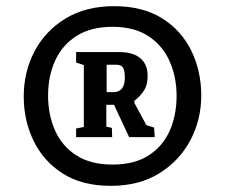

<svg xmlns="http://www.w3.org/2000/svg" viewBox="-20 -821 729 623"><path d="M350 -801Q443 -801 506 -761.5Q569 -722 601 -656Q633 -590 633 -511Q633 -433 598 -366.5Q563 -300 497.5 -259Q432 -218 339 -218Q246 -218 183.5 -258Q121 -298 89 -364Q57 -430 57 -508Q57 -587 91.5 -653.5Q126 -720 192 -760.5Q258 -801 350 -801ZM345 -734Q275 -734 228.5 -704.5Q182 -675 159 -624.5Q136 -574 136 -511Q136 -449 158.5 -398Q181 -347 227.5 -317Q274 -287 345 -287Q416 -287 462 -316.5Q508 -346 530.5 -396.5Q553 -447 553 -510Q553 -571 530.5 -622Q508 -673 462 -703.5Q416 -734 345 -734ZM368 -652Q412 -652 435.5 -632Q459 -612 459 -575Q459 -543 445 -524Q431 -505 416 -494V-487L455 -415L480 -407L482 -376H399L350 -481H325V-410L343 -406L344 -376H227V-404L252 -409V-610L227 -618V-652ZM357 -611H326V-522H348Q385 -522 385 -569Q385 -591 379.5 -601Q374 -611 357 -611Z"/></svg>

Font: Grenze Gotisch ExtraBold
Style: Regular
Weight: 800
Designer: Renata Polastri
Foundry: Omnibus-Type
Version: Version 1.001